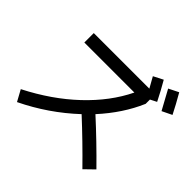

<svg xmlns="http://www.w3.org/2000/svg" viewBox="-198 -1101 1395 1395"><g transform="rotate(45 500.0 -403.5)"><path d="M165 -618V-715H736Q719 -747 690 -797L764 -835Q806 -763 844 -687L795 -662V-618Q725 -455 590 -307Q741 -169 879 -28L806 43Q662 -104 519 -236Q344 -72 125 34L78 -52Q290 -160 444 -305.5Q598 -451 679 -618ZM832 -812 908 -850Q955 -769 990 -699L914 -662Q884 -719 832 -812Z"/></g></svg>

Font: M PLUS 1p Medium
Style: Regular
Weight: 500
Version: Version 1.062